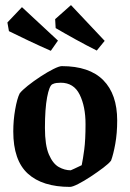

<svg xmlns="http://www.w3.org/2000/svg" viewBox="-20 -722 511 752"><path d="M254 10Q146 10 89 -42Q32 -94 32 -207Q32 -251 39.5 -293.5Q47 -336 57 -356Q66 -368 88.5 -386Q111 -404 138.5 -422Q166 -440 189 -451.5Q212 -463 222 -463Q330 -463 384.5 -408Q439 -353 439 -250Q439 -200 431.5 -158.5Q424 -117 415 -93Q407 -82 384.5 -65Q362 -48 335.5 -30.5Q309 -13 286.5 -1.5Q264 10 254 10ZM257 -55Q260 -56 270.5 -61Q281 -66 290.5 -70.5Q300 -75 300 -75Q305 -99 310 -136.5Q315 -174 315 -236Q315 -305 292 -351.5Q269 -398 218 -398Q209 -398 201 -397Q193 -396 185 -392Q173 -386 164.5 -341Q156 -296 156 -221Q156 -153 171.5 -117Q187 -81 210 -68Q233 -55 257 -55ZM359 -524Q319 -544 275.5 -568Q232 -592 198 -612L196 -647L258 -702L390 -562ZM179 -523Q138 -541 93.5 -562Q49 -583 15 -600L9 -634L66 -694L207 -563Z"/></svg>

Font: Grenze Gotisch SemiBold
Style: Regular
Weight: 600
Designer: Renata Polastri
Foundry: Omnibus-Type
Version: Version 1.001